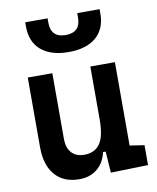

<svg xmlns="http://www.w3.org/2000/svg" viewBox="-87 -851 761 928"><g transform="rotate(-10 293.0 -387.0)"><path d="M227.5 9.8Q150.9 9.8 108.6 -38.8Q66.4 -87.4 66.4 -175.8V-517.6H187V-195.3Q187 -150.9 209.2 -126.7Q231.4 -102.5 271.5 -102.5Q322.3 -102.5 347.9 -138.4Q373.5 -174.3 373.5 -258.8V-517.6H494.1V-108.4L565.4 -97.7V0L382.3 4.9L375 -99.6H362.3Q350.1 -46.9 314.7 -18.6Q279.3 9.8 227.5 9.8ZM283.2 -604.5Q196.3 -604.5 148.4 -645.5Q100.6 -686.5 100.6 -761.7V-782.7H210.4V-761.7Q210.4 -688 283.2 -688Q356 -688 356 -761.7V-782.7H465.8V-761.7Q465.8 -686.5 418.2 -645.5Q370.6 -604.5 283.2 -604.5Z"/></g></svg>

Font: CaskaydiaCove NFP SemiBold
Style: Regular
Weight: 600
Designer: Aaron Bell
Foundry: Saja Typeworks
Version: Version 2111.001; VTT 6.35;Nerd Fonts 3.1.1